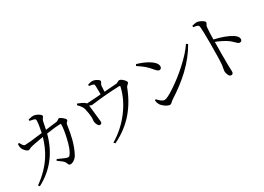

<svg xmlns="http://www.w3.org/2000/svg" viewBox="-13 -1570 3322 2418"><g transform="rotate(-30 1648.0 -361.0)"><path d="M76 44 60 24Q223 -92 315 -238Q379 -338 419 -475Q278 -451 239 -441Q224 -438 207 -428Q192 -420 182 -420Q164 -420 138 -447Q115 -472 108 -492Q100 -511 102 -555L122 -560Q123 -558 125 -553Q139 -527 147 -517Q162 -499 178 -499Q227 -499 431 -525Q454 -629 456 -688Q456 -703 452.5 -709.5Q449 -716 438 -720Q422 -726 381 -733Q376 -734 374 -734V-755Q375 -755 378 -756Q428 -768 446 -767Q476 -766 513 -745Q551 -723 551 -705Q551 -695 540 -683Q525 -665 521 -645Q520 -640 518 -630Q506 -567 498 -533Q542 -538 616 -548Q649 -552 660 -553Q675 -555 692 -568Q704 -578 711 -578Q727 -578 759 -551.5Q791 -525 791 -510Q791 -499 779 -489Q764 -477 762 -463Q744 -340 723 -259Q695 -154 654 -78Q636 -43 605 -22Q577 -2 549 -2Q527 -2 518 -32Q512 -53 494 -71Q482 -83 445 -109Q428 -121 419 -128L431 -147Q523 -105 544 -98Q565 -92 575 -93.5Q585 -95 595 -108Q638 -161 671 -307Q699 -430 699 -495Q699 -506 687 -506Q632 -506 487 -485Q392 -121 76 44Z M1170 52 1153 31Q1314 -64 1429 -215Q1544 -366 1582 -532Q1584 -542 1582 -545Q1580 -548 1569 -548Q1382 -542 1212 -520Q1170 -514 1159 -514Q1141 -514 1121 -527Q1123 -509 1133 -420Q1148 -289 1148 -279Q1149 -248 1121 -246Q1102 -245 1087 -273Q1073 -298 1072 -323Q1071 -329 1073.5 -345.5Q1076 -362 1076 -370Q1076 -393 1069 -443Q1061 -490 1055 -514Q1047 -548 1001 -596Q994 -603 991 -607L1003 -624Q1008 -622 1019 -617Q1064 -599 1083 -587Q1106 -572 1112 -562Q1155 -564 1268 -572Q1302 -575 1318 -576Q1318 -647 1316 -695Q1315 -713 1313 -718Q1309 -725 1298 -729Q1283 -736 1243 -740L1242 -760Q1282 -774 1305 -774Q1336 -774 1370 -754.5Q1404 -735 1404 -719Q1404 -710 1395 -698Q1382 -680 1381 -664Q1378 -630 1376 -580Q1386 -581 1406 -582Q1521 -589 1556 -593Q1565 -594 1582 -604Q1599 -614 1607 -614Q1629 -614 1660 -584.5Q1691 -555 1691 -537Q1691 -527 1672 -511Q1655 -497 1652 -488Q1582 -303 1470 -174Q1350 -35 1170 52Z M2011 -24Q1984 -24 1944 -51Q1909 -76 1892 -101Q1876 -129 1871 -166L1887 -176Q1946 -111 1981 -111Q2020 -111 2135 -188Q2253 -266 2368 -370Q2500 -489 2566 -589L2589 -574Q2504 -423 2364 -290Q2241 -174 2064 -61Q2056 -56 2044 -44Q2025 -24 2011 -24ZM2111 -469Q2091 -469 2056 -511Q2019 -556 1984 -587Q1946 -620 1882 -662L1894 -683Q1993 -655 2063 -611Q2146 -559 2146 -506Q2146 -489 2136.5 -479Q2127 -469 2111 -469Z M2863 39Q2840 39 2826 7Q2813 -20 2813 -50Q2813 -61 2818 -84Q2824 -109 2826 -128Q2834 -202 2834 -442Q2834 -631 2828 -681Q2826 -704 2808 -713Q2793 -720 2750 -725L2749 -746Q2755 -747 2765 -750Q2798 -758 2813 -758Q2844 -758 2883.5 -736Q2923 -714 2923 -697Q2923 -688 2915 -675Q2903 -658 2901 -640Q2895 -584 2893 -464Q3052 -428 3140 -372Q3196 -337 3196 -297Q3196 -283 3187.5 -273Q3179 -263 3164 -263Q3151 -263 3138 -272Q3131 -277 3113 -295Q3084 -324 3060 -343Q2988 -393 2893 -429Q2890 -254 2892 -90Q2893 -67 2894 -33Q2895 -7 2895 1Q2895 39 2863 39Z"/></g></svg>

Font: Cactus Classical Serif
Style: Regular
Weight: 400
Designer: Henry Chan (via Glyphwiki)、田海東、宇文滿月
Foundry: Moonlit Owen
Version: Version 1.000